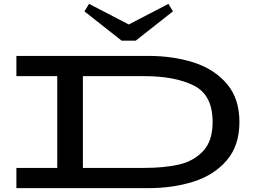

<svg xmlns="http://www.w3.org/2000/svg" viewBox="-20 -976 1331 996"><path d="M1222 -343Q1222 -221 1156.5 -144.5Q1091 -68 984.5 -34Q878 0 748 0H65V-105H277V-581H65V-686H748Q878 -686 984.5 -652Q1091 -618 1156.5 -541.5Q1222 -465 1222 -343ZM1083 -343Q1083 -484 985 -532.5Q887 -581 729 -581H410V-105H729Q830 -105 906.5 -122Q983 -139 1033 -191.5Q1083 -244 1083 -343ZM877 -917 684 -765H611L418 -917L442 -956L648 -849L854 -956Z"/></svg>

Font: BioRhyme Expanded
Style: Bold
Weight: 700
Width: 7
Designer: Aoife Mooney
Foundry: Aoife Mooney Type
Version: Version 1.000